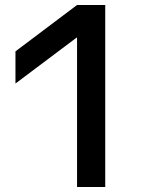

<svg xmlns="http://www.w3.org/2000/svg" viewBox="-20 -750 590 770"><path d="M289 0V-599H287L42 -415V-544L289 -730H402V0Z"/></svg>

Font: M PLUS Code Latin SemiExpanded Medium
Style: Regular
Weight: 500
Width: 6
Designer: Coji Morishita
Foundry: UNDERFOREST DESIGN
Version: Version 1.002; ttfautohint (v1.8.3)